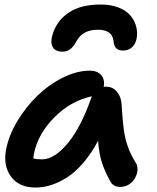

<svg xmlns="http://www.w3.org/2000/svg" viewBox="-20 -798 701 859"><path d="M430.2 -777.8Q473.1 -777.8 506.3 -765.9Q539.6 -753.9 558.6 -733.9Q577.6 -713.9 586.4 -688.7Q595.2 -663.6 592.8 -636.2Q589.4 -604 572.3 -587.9Q555.2 -571.8 530.8 -571.8Q510.7 -571.8 500.2 -582Q489.7 -592.3 487.8 -615.2Q481.9 -665 418 -665Q350.6 -665 323.2 -615.2Q309.6 -589.8 294.9 -578.4Q280.3 -566.9 259.8 -566.9Q228 -566.9 216.3 -586.9Q204.6 -606.9 213.9 -639.2Q231.9 -703.6 286.1 -740.7Q340.3 -777.8 430.2 -777.8ZM138.2 41Q64.9 41 28.8 -8.5Q-7.3 -58.1 7.8 -131.8Q20 -193.8 58.3 -257.3Q96.7 -320.8 147.7 -370.1Q198.7 -419.4 261.5 -450.7Q324.2 -481.9 381.8 -481.9Q415 -481.9 432.6 -462.2Q450.2 -442.4 443.8 -409.2Q446.8 -410.2 454.1 -410.2Q484.4 -410.2 502.9 -387.9Q521.5 -365.7 523.9 -333Q530.3 -231.4 537.6 -195.3Q550.3 -128.4 586.9 -70.8Q593.8 -60.5 595 -46.4Q596.2 -32.2 591.3 -17.6Q586.4 -2.9 576.9 9.5Q567.4 22 552 30Q536.6 38.1 518.1 38.1Q484.9 38.1 473.1 12.2Q449.2 -30.3 436 -70.6Q422.9 -110.8 418.9 -168Q388.2 -110.8 352.1 -68.8Q315.9 -26.9 279.1 -3.7Q242.2 19.5 207.5 30.3Q172.9 41 138.2 41ZM131.8 -109.9Q129.4 -92.8 128.9 -89.8Q143.1 -85 167 -85Q223.6 -85 283.4 -157.5Q343.3 -230 389.2 -362.8Q391.1 -364.7 391.1 -367.2Q296.9 -347.2 223.1 -272.9Q149.4 -198.7 131.8 -109.9Z"/></svg>

Font: Shantell Sans Bouncy
Style: Italic
Weight: 600
Italic angle: -11.31°
Designer: Stephen Nixon, Anya Danilova, Shantell Martin
Foundry: Arrow Type
Version: Version 1.006;[9816181b4]